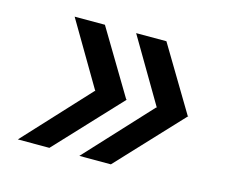

<svg xmlns="http://www.w3.org/2000/svg" viewBox="-67 -589 688 582"><g transform="rotate(15 276.5 -298.0)"><path d="M130 -96H31L218 -298H220L101 -500H196L317 -298H319ZM411 -298H413L294 -500H389L510 -298H512L323 -96H224Z"/></g></svg>

Font: Oak Sans
Style: Italic
Weight: 400
Italic angle: -9.49998°
Foundry: Erik Kennedy, Walven
Version: Version 1.000